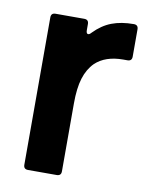

<svg xmlns="http://www.w3.org/2000/svg" viewBox="-70 -626 531 679"><g transform="rotate(10 195.5 -286.5)"><path d="M77 0Q61 0 61 -16V-545Q61 -561 77 -561H180Q196 -561 196 -545V-523Q196 -510 203 -510Q208 -510 214 -517Q243 -547 277 -560Q311 -573 356 -573Q372 -573 372 -557V-459Q372 -443 356 -443H341Q277 -443 241 -409Q218 -386 207 -350.5Q196 -315 196 -260V-16Q196 0 180 0Z"/></g></svg>

Font: Open Sauce Two
Style: Bold
Weight: 700
Designer: Alfredo Marco Pradil
Foundry: Creative Sauce Fz LLC
Version: Version 1.477